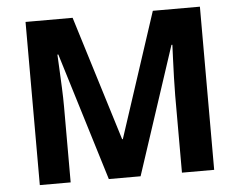

<svg xmlns="http://www.w3.org/2000/svg" viewBox="-51 -775 1045 837"><g transform="rotate(-5 471.5 -357.0)"><path d="M392 0 220 -560H216Q217 -540 219 -500Q221 -460 223 -414.5Q225 -369 225 -332V0H90V-714H296L465 -168H468L647 -714H853V0H712V-338Q712 -372 713.5 -416Q715 -460 716.5 -499.5Q718 -539 719 -559H715L531 0Z"/></g></svg>

Font: Noto IKEA Arabic
Style: Bold
Weight: 700
Designer: Monotype Design Team
Foundry: Monotype Imaging Inc.
Version: Version 1.200